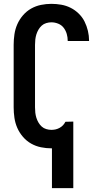

<svg xmlns="http://www.w3.org/2000/svg" viewBox="-20 -763 540 998"><path d="M250 215V8Q249 8 248.5 8Q248 8 247 8Q220 8 193 2.5Q166 -3 142 -16.5Q118 -30 99.5 -51.5Q81 -73 70 -98Q59 -123 55 -150.5Q51 -178 51 -205V-530Q51 -557 55 -584.5Q59 -612 70 -637Q81 -662 99.5 -683.5Q118 -705 142 -718.5Q166 -732 193 -737.5Q220 -743 247 -743Q273 -743 298.5 -738.5Q324 -734 347 -722.5Q370 -711 389 -692.5Q408 -674 419.5 -651Q431 -628 437 -602.5Q443 -577 443 -551Q443 -551 443 -551Q443 -551 443 -550H332Q332 -551 332 -551Q332 -551 332 -551Q332 -569 327 -586.5Q322 -604 311 -618.5Q300 -633 282.5 -640Q265 -647 247 -647Q234 -647 220.5 -643Q207 -639 197 -630Q187 -621 180 -609Q173 -597 169 -584Q165 -571 163.5 -557.5Q162 -544 162 -530V-205Q162 -191 163.5 -177.5Q165 -164 169 -151Q173 -138 180 -126Q187 -114 197 -105Q207 -96 220.5 -92Q234 -88 247 -88Q259 -88 269.5 -90.5Q280 -93 290 -98.5Q300 -104 307.5 -112Q315 -120 320 -130L361 -131V215Z"/></svg>

Font: Iosevka SS04
Style: Bold
Weight: 700
Monospace: yes
Designer: Belleve Invis
Foundry: Belleve Invis
Version: Version 19.0.0; ttfautohint (v1.8.4)